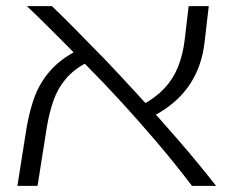

<svg xmlns="http://www.w3.org/2000/svg" viewBox="-20 -609 767 629"><path d="M609 0Q552 -75 491 -146.5Q430 -218 371 -282Q312 -346 261 -397Q228 -431 199.5 -459.5Q171 -488 147 -512Q123 -536 103.5 -555Q84 -574 68 -589H150Q167 -573 185 -555Q203 -537 224 -516Q245 -495 270 -469Q295 -443 327 -411Q379 -356 440.5 -289Q502 -222 566 -148Q630 -74 688 0ZM37 0 67 -190Q75 -235 87 -273.5Q99 -312 119 -343.5Q139 -375 168.5 -401Q198 -427 240 -447L264 -404Q221 -381 195 -350Q169 -319 155 -279Q141 -239 133 -190L103 0ZM471 -223 447 -266Q490 -289 518.5 -319.5Q547 -350 563 -389.5Q579 -429 585 -478L598 -589H664L651 -478Q645 -418 623 -370.5Q601 -323 563.5 -286.5Q526 -250 471 -223Z"/></svg>

Font: Noto Sans Hebrew Thin Light
Style: Regular
Weight: 300
Version: Version 3.001